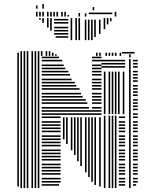

<svg xmlns="http://www.w3.org/2000/svg" viewBox="-20 -956 780 976"><path d="M76 -8H68V-672H76ZM92 0H84V-672H92ZM108 0H100V-672H108ZM124 0H116V-672H124ZM148 0H140V-672H148ZM164 0H156V-672H164ZM180 0H172V-672H180ZM280 -12H192V-20H280ZM288 -28H192V-36H288ZM288 -44H192V-52H288ZM288 -68H192V-76H288ZM288 -84H192V-92H288ZM288 -100H192V-108H288ZM288 -116H192V-124H288ZM288 -140H192V-148H288ZM288 -156H192V-164H288ZM288 -172H192V-180H288ZM288 -188H192V-196H288ZM288 -212H192V-220H288ZM288 -228H192V-236H288ZM288 -244H192V-252H288ZM288 -260H192V-268H288ZM288 -284H192V-292H288ZM288 -300H192V-308H288ZM288 -316H192V-324H288ZM288 -332H192V-340H288ZM288 -356H192V-364H288ZM288 -372H192V-380H288ZM288 -388H192V-396H288ZM288 -404H192V-412H288ZM288 -428H192V-436H288ZM288 -444H192V-452H288ZM288 -460H192V-468H288ZM288 -476H192V-484H288ZM288 -500H192V-508H288ZM288 -516H192V-524H288ZM288 -532H192V-540H288ZM288 -548H192V-556H288ZM288 -572H192V-580H288ZM288 -588H192V-596H288ZM288 -604H192V-612H288ZM288 -620H192V-628H288ZM288 -644H192V-652H288ZM280 -660H192V-668H280ZM308 -248H300V-360H308ZM324 -224H316V-360H324ZM348 -192H340V-360H348ZM364 -168H356V-360H364ZM380 -136H372V-360H380ZM396 -112H388V-360H396ZM420 -80H412V-360H420ZM436 -56H428V-360H436ZM452 -32H444V-360H452ZM468 -16H460V-360H468ZM492 -8H484V-360H492ZM496 -372H288V-380H496ZM496 -388H288V-396H496ZM432 -404H288V-412H432ZM496 -404H448V-412H496ZM424 -428H288V-436H424ZM496 -428H448V-436H496ZM416 -444H288V-452H416ZM496 -444H448V-452H496ZM400 -460H288V-468H400ZM496 -460H448V-468H496ZM392 -476H288V-484H392ZM496 -476H448V-484H496ZM384 -500H288V-508H384ZM496 -500H448V-508H496ZM368 -516H288V-524H368ZM496 -516H448V-524H496ZM360 -532H288V-540H360ZM496 -532H448V-540H496ZM344 -548H288V-556H344ZM496 -548H448V-556H496ZM336 -572H288V-580H336ZM496 -572H448V-580H496ZM328 -588H288V-596H328ZM496 -588H448V-596H496ZM312 -604H288V-612H312ZM496 -604H448V-612H496ZM304 -620H288V-628H304ZM496 -620H448V-628H496ZM296 -644H288V-652H296ZM496 -644H448V-652H496ZM496 -660H448V-668H496ZM516 0H508V-368H516ZM540 0H532V-368H540ZM556 0H548V-368H556ZM572 0H564V-368H572ZM616 -12H584V-20H616ZM616 -28H584V-36H616ZM616 -44H584V-52H616ZM616 -68H584V-76H616ZM616 -84H584V-92H616ZM616 -100H584V-108H616ZM616 -116H584V-124H616ZM616 -140H584V-148H616ZM616 -156H584V-164H616ZM616 -172H584V-180H616ZM616 -188H584V-196H616ZM616 -212H584V-220H616ZM616 -228H584V-236H616ZM616 -244H584V-252H616ZM616 -260H584V-268H616ZM616 -284H584V-292H616ZM616 -300H584V-308H616ZM616 -316H584V-324H616ZM616 -332H584V-340H616ZM616 -356H584V-364H616ZM516 -376H508V-592H516ZM540 -376H532V-592H540ZM556 -376H548V-592H556ZM572 -376H564V-592H572ZM588 -376H580V-592H588ZM612 -376H604V-592H612ZM616 -612H496V-620H616ZM616 -628H496V-636H616ZM616 -644H496V-652H616ZM644 0H636V-360H644ZM672 -12H656V-20H672ZM680 -28H656V-36H680ZM680 -44H656V-52H680ZM680 -68H656V-76H680ZM680 -84H656V-92H680ZM680 -100H656V-108H680ZM680 -116H656V-124H680ZM680 -140H656V-148H680ZM680 -156H656V-164H680ZM680 -172H656V-180H680ZM680 -188H656V-196H680ZM680 -212H656V-220H680ZM680 -228H656V-236H680ZM680 -244H656V-252H680ZM680 -260H656V-268H680ZM680 -284H656V-292H680ZM680 -300H656V-308H680ZM680 -316H656V-324H680ZM680 -332H656V-340H680ZM680 -356H656V-364H680ZM644 -360H636V-656H644ZM680 -372H656V-380H680ZM680 -396H656V-404H680ZM680 -412H656V-420H680ZM680 -428H656V-436H680ZM680 -444H656V-452H680ZM680 -468H656V-476H680ZM680 -484H656V-492H680ZM680 -500H656V-508H680ZM680 -516H656V-524H680ZM680 -540H656V-548H680ZM680 -556H656V-564H680ZM680 -572H656V-580H680ZM680 -588H656V-596H680ZM680 -612H656V-620H680ZM680 -628H656V-636H680ZM680 -644H656V-652H680ZM644 -664H636V-680H644ZM76 -672H68V-688H76ZM92 -672H84V-696H92ZM108 -672H100V-696H108ZM124 -672H116V-696H124ZM148 -672H140V-696H148ZM164 -672H156V-696H164ZM180 -672H172V-696H180ZM196 -672H188V-696H196ZM220 -672H212V-696H220ZM236 -672H228V-696H236ZM252 -672H244V-688H252ZM268 -672H260V-680H268ZM476 -672H468V-688H476ZM492 -672H484V-688H492ZM524 -672H516V-688H524ZM540 -672H532V-688H540ZM556 -672H548V-688H556ZM572 -672H564V-688H572ZM596 -672H588V-688H596ZM664 -684H600V-692H664ZM187 -856H179V-864H187ZM203 -840H195V-864H203ZM227 -816H219V-864H227ZM243 -800H235V-864H243ZM327 -764H263V-772H327ZM327 -780H255V-788H327ZM327 -796H255V-804H327ZM327 -812H255V-820H327ZM327 -836H255V-844H327ZM327 -852H255V-860H327ZM347 -752H339V-864H347ZM371 -752H363V-864H371ZM387 -752H379V-864H387ZM419 -752H411V-848H419ZM435 -752H427V-848H435ZM451 -752H443V-848H451ZM467 -768H459V-848H467ZM491 -784H483V-848H491ZM419 -848H411V-856H419ZM435 -848H427V-856H435ZM451 -848H443V-856H451ZM467 -848H459V-856H467ZM491 -848H483V-856H491ZM515 -808H507V-824H515ZM515 -824H507V-864H515ZM531 -832H523V-864H531ZM547 -848H539V-864H547ZM171 -872H163V-896H171ZM187 -872H179V-896H187ZM203 -872H195V-896H203ZM227 -872H219V-896H227ZM243 -872H235V-896H243ZM259 -872H251V-896H259ZM275 -872H267V-896H275ZM299 -872H291V-896H299ZM315 -872H307V-896H315ZM331 -872H323V-880H331ZM387 -872H379V-890H387ZM419 -872H411V-888H419ZM551 -884H431V-892H551ZM571 -872H563V-888H571ZM571 -888H563V-896H571ZM459 -904H451V-920H459ZM171 -912H163V-928H171ZM203 -912H195V-936H203Z"/></svg>

Font: Rubik Lines
Style: Regular
Weight: 400
Designer: Hubert and Fischer, NaN
Foundry: Hubert and Fischer, NaN
Version: Version 2.201